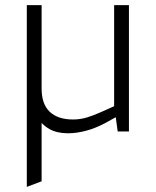

<svg xmlns="http://www.w3.org/2000/svg" viewBox="-20 -515 610 752"><path d="M85 217V-495H143V-168Q143 -107 175 -77Q207 -47 266 -47Q294 -47 320.5 -55Q347 -63 378 -77L427 -99V-495H485V0H441L431 -73L446 -63L394 -34Q355 -13 317.5 -3Q280 7 246 7Q204 7 174.5 -9Q145 -25 127 -55L143 -73V195Z"/></svg>

Font: REM ExtraLight
Style: Regular
Weight: 250
Designer: Octavio Pardo
Foundry: Ashler Design
Version: Version 1.005;gftools[0.9.28]